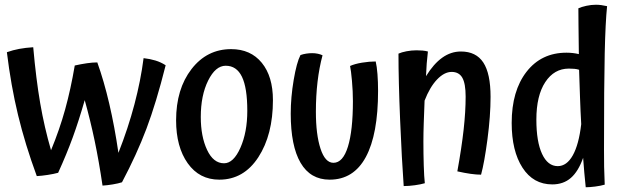

<svg xmlns="http://www.w3.org/2000/svg" viewBox="-20 -747 2637 809"><path d="M494 21Q479 26 455 30Q431 34 412 35Q397 -67 379 -153Q361 -239 337 -325Q312 -238 286.5 -168Q261 -98 225 -19Q207 -14 181 -10Q155 -6 135 -5Q86 -138 56 -262.5Q26 -387 9 -527Q34 -536 61 -541Q88 -546 120 -548Q132 -413 149.5 -311.5Q167 -210 195 -114Q231 -201 254.5 -286Q278 -371 295 -471Q322 -477 346 -480.5Q370 -484 390 -484Q418 -406 440.5 -309.5Q463 -213 479 -103Q520 -207 546.5 -307.5Q573 -408 585 -502Q612 -499 635 -492Q658 -485 678 -472Q638 -313 597 -204.5Q556 -96 494 21Z M722 -240Q722 -372 787 -456Q852 -540 954 -540Q1036 -540 1083 -482.5Q1130 -425 1130 -325Q1130 -179 1068.5 -84.5Q1007 10 904 10Q820 10 771 -59Q722 -128 722 -240ZM1022 -280Q1022 -377 999.5 -423.5Q977 -470 931 -470Q888 -470 857 -407.5Q826 -345 826 -254Q826 -172 852.5 -115.5Q879 -59 924 -59Q964 -59 993 -124.5Q1022 -190 1022 -280Z M1369 10Q1288 10 1246.5 -61Q1205 -132 1205 -268Q1205 -337 1217.5 -410.5Q1230 -484 1246 -515Q1257 -519 1270 -521Q1283 -523 1295 -523Q1308 -523 1319.5 -520.5Q1331 -518 1339 -514Q1325 -462 1318 -402.5Q1311 -343 1311 -276Q1311 -180 1330.5 -120.5Q1350 -61 1385 -61Q1425 -61 1446 -129Q1467 -197 1467 -321Q1467 -362 1463 -406.5Q1459 -451 1455 -469Q1475 -478 1505.5 -483Q1536 -488 1563 -488Q1568 -467 1570.5 -434.5Q1573 -402 1573 -364Q1573 -181 1521.5 -85.5Q1470 10 1369 10Z M1764 -151Q1764 -98 1765.5 -49.5Q1767 -1 1770 25Q1753 30 1728 33.5Q1703 37 1681 37Q1673 -72 1666 -239.5Q1659 -407 1659 -521Q1672 -527 1693 -531Q1714 -535 1735 -535Q1748 -535 1760 -534Q1772 -533 1783 -530Q1780 -506 1778 -479.5Q1776 -453 1775 -426Q1807 -478 1843.5 -504Q1880 -530 1922 -530Q1986 -530 2016.5 -483.5Q2047 -437 2047 -339Q2047 -259 2034 -160.5Q2021 -62 2007 -11Q1988 -11 1963 -14.5Q1938 -18 1907 -25Q1925 -124 1933.5 -200.5Q1942 -277 1942 -340Q1942 -395 1928 -419.5Q1914 -444 1883 -444Q1852 -444 1821.5 -412Q1791 -380 1769 -323Q1767 -273 1765.5 -229.5Q1764 -186 1764 -151Z M2528 31Q2511 36 2488 39Q2465 42 2448 42Q2445 12 2442 -19.5Q2439 -51 2437 -82Q2417 -25 2385.5 2.5Q2354 30 2307 30Q2227 30 2181.5 -40.5Q2136 -111 2136 -229Q2136 -364 2198.5 -444.5Q2261 -525 2367 -525Q2380 -525 2393.5 -523.5Q2407 -522 2419 -519Q2418 -606 2417.5 -644Q2417 -682 2417 -712Q2430 -718 2450.5 -722.5Q2471 -727 2491 -727Q2502 -727 2513.5 -725.5Q2525 -724 2538 -721Q2531 -654 2528 -522.5Q2525 -391 2525 -117Q2525 -76 2525.5 -44Q2526 -12 2528 31ZM2240 -243Q2240 -150 2264 -98.5Q2288 -47 2330 -47Q2368 -47 2393.5 -92.5Q2419 -138 2429 -224Q2426 -276 2424 -334Q2422 -392 2420 -453Q2411 -456 2400 -457Q2389 -458 2377 -458Q2315 -458 2277.5 -401Q2240 -344 2240 -243Z"/></svg>

Font: Atma Medium
Style: Regular
Weight: 500
Designer: Gregori Vincens, Jeremie Hornus, Riccardo Olocco, Yoann Minet.
Foundry: black foundry
Version: Version 1.101;PS 1.100;hotconv 1.0.86;makeotf.lib2.5.63406